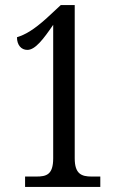

<svg xmlns="http://www.w3.org/2000/svg" viewBox="-20 -738 482 758"><path d="M79 0H376V-41H342C302 -41 275 -51 275 -113V-718H220L165 -667C112 -619 79 -601 47 -591C47 -560 64 -541 88 -541C119 -541 151 -583 190 -640V-113C190 -48 163 -41 123 -41H79Z"/></svg>

Font: Noto Serif Devanagari ExtraCondensed
Style: Regular
Weight: 400
Width: 2
Designer: Universal Thirst, Indian Type Foundry and the Monotype Design Team
Foundry: Monotype Imaging Inc.
Version: Version 2.004